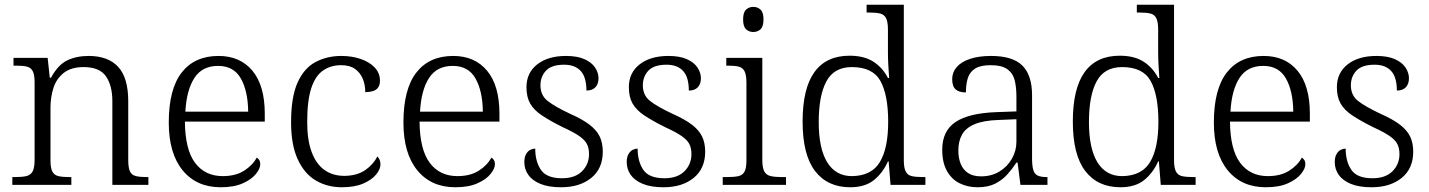

<svg xmlns="http://www.w3.org/2000/svg" viewBox="-20 -780 6030 810"><path d="M32 0V-33H46Q75 -33 92.5 -37.5Q110 -42 118 -57.5Q126 -73 126 -106V-433Q126 -465 118 -480Q110 -495 93.5 -499Q77 -503 52 -503H37V-536H181L190 -452H195Q225 -507 264 -525.5Q303 -544 354 -544Q436 -544 478.5 -498Q521 -452 521 -353V-106Q521 -73 528 -57.5Q535 -42 552 -37.5Q569 -33 596 -33H606V0H454V-353Q454 -419 427 -458Q400 -497 333 -497Q280 -497 249 -472.5Q218 -448 205.5 -409Q193 -370 193 -326V-103Q193 -71 201 -56Q209 -41 226.5 -37Q244 -33 271 -33H281V0Z M911 10Q809 10 750.5 -61.5Q692 -133 692 -263Q692 -404 746.5 -474Q801 -544 902 -544Q993 -544 1045 -481.5Q1097 -419 1097 -300V-267H760Q761 -149 803 -93Q845 -37 920 -37Q974 -37 1010 -60Q1046 -83 1063 -115Q1069 -112 1073.5 -105Q1078 -98 1078 -87Q1078 -69 1059.5 -46Q1041 -23 1004 -6.5Q967 10 911 10ZM1027 -309Q1026 -396 996 -449Q966 -502 900 -502Q833 -502 800 -451Q767 -400 762 -309Z M1422 10Q1361 10 1312.5 -18.5Q1264 -47 1236 -108Q1208 -169 1208 -264Q1208 -371 1235.5 -432Q1263 -493 1311.5 -518.5Q1360 -544 1420 -544Q1464 -544 1501 -531.5Q1538 -519 1560.5 -495.5Q1583 -472 1583 -439Q1583 -423 1576 -412Q1569 -401 1555.5 -396.5Q1542 -392 1521 -391Q1521 -422 1510.5 -447.5Q1500 -473 1478 -489Q1456 -505 1419 -505Q1376 -505 1343.5 -483Q1311 -461 1293.5 -409Q1276 -357 1276 -265Q1276 -190 1294.5 -139.5Q1313 -89 1348 -63.5Q1383 -38 1434 -38Q1487 -39 1521 -62.5Q1555 -86 1572 -120Q1578 -114 1581.5 -106Q1585 -98 1585 -86Q1585 -66 1566.5 -43.5Q1548 -21 1512 -5.5Q1476 10 1422 10Z M1901 10Q1799 10 1740.5 -61.5Q1682 -133 1682 -263Q1682 -404 1736.5 -474Q1791 -544 1892 -544Q1983 -544 2035 -481.5Q2087 -419 2087 -300V-267H1750Q1751 -149 1793 -93Q1835 -37 1910 -37Q1964 -37 2000 -60Q2036 -83 2053 -115Q2059 -112 2063.5 -105Q2068 -98 2068 -87Q2068 -69 2049.5 -46Q2031 -23 1994 -6.5Q1957 10 1901 10ZM2017 -309Q2016 -396 1986 -449Q1956 -502 1890 -502Q1823 -502 1790 -451Q1757 -400 1752 -309Z M2347 10Q2295 10 2260.5 -4Q2226 -18 2209 -42Q2192 -66 2192 -96Q2192 -117 2199.5 -130Q2207 -143 2217.5 -148Q2228 -153 2238 -153Q2238 -99 2262 -63.5Q2286 -28 2351 -28Q2406 -28 2435.5 -57.5Q2465 -87 2465 -130Q2465 -155 2456 -172.5Q2447 -190 2423 -206.5Q2399 -223 2353 -244Q2299 -271 2265.5 -293.5Q2232 -316 2216.5 -343.5Q2201 -371 2201 -412Q2201 -473 2246.5 -508.5Q2292 -544 2368 -544Q2415 -544 2445.5 -530.5Q2476 -517 2490.5 -495Q2505 -473 2505 -450Q2505 -426 2492 -412Q2479 -398 2454 -398Q2454 -454 2430 -480.5Q2406 -507 2360 -507Q2307 -507 2283.5 -482Q2260 -457 2260 -420Q2260 -378 2290.5 -354Q2321 -330 2385 -300Q2437 -277 2467 -254Q2497 -231 2510 -204Q2523 -177 2523 -140Q2523 -69 2474.5 -29.5Q2426 10 2347 10Z M2779 10Q2727 10 2692.5 -4Q2658 -18 2641 -42Q2624 -66 2624 -96Q2624 -117 2631.5 -130Q2639 -143 2649.5 -148Q2660 -153 2670 -153Q2670 -99 2694 -63.5Q2718 -28 2783 -28Q2838 -28 2867.5 -57.5Q2897 -87 2897 -130Q2897 -155 2888 -172.5Q2879 -190 2855 -206.5Q2831 -223 2785 -244Q2731 -271 2697.5 -293.5Q2664 -316 2648.5 -343.5Q2633 -371 2633 -412Q2633 -473 2678.5 -508.5Q2724 -544 2800 -544Q2847 -544 2877.5 -530.5Q2908 -517 2922.5 -495Q2937 -473 2937 -450Q2937 -426 2924 -412Q2911 -398 2886 -398Q2886 -454 2862 -480.5Q2838 -507 2792 -507Q2739 -507 2715.5 -482Q2692 -457 2692 -420Q2692 -378 2722.5 -354Q2753 -330 2817 -300Q2869 -277 2899 -254Q2929 -231 2942 -204Q2955 -177 2955 -140Q2955 -69 2906.5 -29.5Q2858 10 2779 10Z M3029 0V-33H3049Q3078 -33 3095.5 -37Q3113 -41 3121 -56Q3129 -71 3129 -103V-431Q3129 -464 3121 -479.5Q3113 -495 3096 -499Q3079 -503 3054 -503H3044V-536H3196V-106Q3196 -73 3204 -57.5Q3212 -42 3230 -37.5Q3248 -33 3276 -33H3296V0ZM3158 -645Q3140 -645 3127.5 -656.5Q3115 -668 3115 -698Q3115 -728 3127.5 -739.5Q3140 -751 3158 -751Q3176 -751 3188.5 -739.5Q3201 -728 3201 -698Q3201 -668 3188.5 -656.5Q3176 -645 3158 -645Z M3567 10Q3471 10 3418.5 -58.5Q3366 -127 3366 -267Q3366 -407 3416 -476Q3466 -545 3564 -545Q3626 -545 3665 -519.5Q3704 -494 3726 -451H3731Q3729 -477 3727.5 -506Q3726 -535 3726 -558V-655Q3726 -688 3718 -703.5Q3710 -719 3693 -723Q3676 -727 3651 -727H3636V-760H3793V-103Q3793 -72 3801 -56.5Q3809 -41 3826.5 -37Q3844 -33 3873 -33H3884V0H3737L3729 -99H3726Q3704 -50 3666.5 -20Q3629 10 3567 10ZM3574 -37Q3657 -38 3692 -96.5Q3727 -155 3727 -266Q3727 -379 3694.5 -438Q3662 -497 3574 -497Q3499 -497 3466.5 -437Q3434 -377 3434 -265Q3434 -153 3470 -95Q3506 -37 3574 -37Z M4104 10Q4062 10 4028 -7Q3994 -24 3974.5 -59.5Q3955 -95 3955 -148Q3955 -228 4011.5 -265.5Q4068 -303 4185 -307L4268 -310V-372Q4268 -411 4261 -440.5Q4254 -470 4230.5 -487.5Q4207 -505 4159 -505Q4116 -505 4093.5 -490.5Q4071 -476 4063 -450.5Q4055 -425 4055 -390Q4026 -390 4011.5 -403Q3997 -416 3997 -446Q3997 -475 4016 -497Q4035 -519 4072 -531.5Q4109 -544 4161 -544Q4252 -544 4293 -503.5Q4334 -463 4334 -378V-112Q4334 -81 4339 -63.5Q4344 -46 4357.5 -39.5Q4371 -33 4395 -33H4399V0H4285L4273 -94H4268Q4251 -68 4230 -44.5Q4209 -21 4179 -5.5Q4149 10 4104 10ZM4119 -36Q4163 -36 4196.5 -56.5Q4230 -77 4249 -110.5Q4268 -144 4268 -182V-277L4195 -274Q4129 -272 4091.5 -256Q4054 -240 4038.5 -212Q4023 -184 4023 -145Q4023 -113 4033 -88.5Q4043 -64 4064 -50Q4085 -36 4119 -36Z M4707 10Q4611 10 4558.5 -58.5Q4506 -127 4506 -267Q4506 -407 4556 -476Q4606 -545 4704 -545Q4766 -545 4805 -519.5Q4844 -494 4866 -451H4871Q4869 -477 4867.5 -506Q4866 -535 4866 -558V-655Q4866 -688 4858 -703.5Q4850 -719 4833 -723Q4816 -727 4791 -727H4776V-760H4933V-103Q4933 -72 4941 -56.5Q4949 -41 4966.5 -37Q4984 -33 5013 -33H5024V0H4877L4869 -99H4866Q4844 -50 4806.5 -20Q4769 10 4707 10ZM4714 -37Q4797 -38 4832 -96.5Q4867 -155 4867 -266Q4867 -379 4834.5 -438Q4802 -497 4714 -497Q4639 -497 4606.5 -437Q4574 -377 4574 -265Q4574 -153 4610 -95Q4646 -37 4714 -37Z M5320 10Q5218 10 5159.5 -61.5Q5101 -133 5101 -263Q5101 -404 5155.5 -474Q5210 -544 5311 -544Q5402 -544 5454 -481.5Q5506 -419 5506 -300V-267H5169Q5170 -149 5212 -93Q5254 -37 5329 -37Q5383 -37 5419 -60Q5455 -83 5472 -115Q5478 -112 5482.5 -105Q5487 -98 5487 -87Q5487 -69 5468.5 -46Q5450 -23 5413 -6.5Q5376 10 5320 10ZM5436 -309Q5435 -396 5405 -449Q5375 -502 5309 -502Q5242 -502 5209 -451Q5176 -400 5171 -309Z M5766 10Q5714 10 5679.5 -4Q5645 -18 5628 -42Q5611 -66 5611 -96Q5611 -117 5618.5 -130Q5626 -143 5636.5 -148Q5647 -153 5657 -153Q5657 -99 5681 -63.5Q5705 -28 5770 -28Q5825 -28 5854.5 -57.5Q5884 -87 5884 -130Q5884 -155 5875 -172.5Q5866 -190 5842 -206.5Q5818 -223 5772 -244Q5718 -271 5684.5 -293.5Q5651 -316 5635.5 -343.5Q5620 -371 5620 -412Q5620 -473 5665.5 -508.5Q5711 -544 5787 -544Q5834 -544 5864.5 -530.5Q5895 -517 5909.5 -495Q5924 -473 5924 -450Q5924 -426 5911 -412Q5898 -398 5873 -398Q5873 -454 5849 -480.5Q5825 -507 5779 -507Q5726 -507 5702.5 -482Q5679 -457 5679 -420Q5679 -378 5709.5 -354Q5740 -330 5804 -300Q5856 -277 5886 -254Q5916 -231 5929 -204Q5942 -177 5942 -140Q5942 -69 5893.5 -29.5Q5845 10 5766 10Z"/></svg>

Font: Noto Rashi Hebrew Light
Style: Regular
Weight: 300
Version: Version 1.006